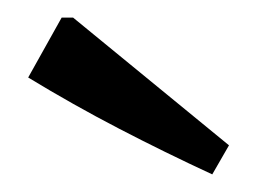

<svg xmlns="http://www.w3.org/2000/svg" viewBox="-20 -753 318 218"><path d="M221 -555Q167 -580 115 -607Q63 -634 12 -665L50 -733H63L240 -588Z"/></svg>

Font: Piazzolla Medium
Style: Regular
Weight: 500
Designer: Juan Pablo del Peral
Foundry: Huerta Tipografica
Version: Version 1.330